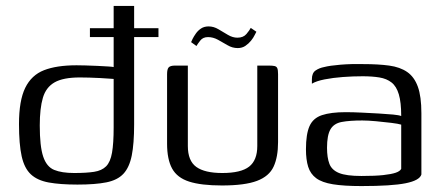

<svg xmlns="http://www.w3.org/2000/svg" viewBox="-20 -620 1491 647"><path d="M283 -525H363V-600H432V-525H514V-495H432V-201Q432 -136 424 -96Q416 -56 396 -34.5Q376 -13 338.5 -5.5Q301 2 241 2Q183 2 144.5 -5Q106 -12 84 -32.5Q62 -53 53 -93.5Q44 -134 44 -202Q44 -281 65 -324Q86 -367 128.5 -383.5Q171 -400 238 -400Q248 -400 267.5 -399.5Q287 -399 308 -398Q329 -397 344.5 -396Q360 -395 363 -394V-495H283ZM230 -37Q271 -37 297 -41Q323 -45 337.5 -59.5Q352 -74 357.5 -105.5Q363 -137 363 -191V-354Q361 -354 348.5 -355Q336 -356 317.5 -357Q299 -358 281 -358.5Q263 -359 249 -359Q193 -359 164 -342.5Q135 -326 124.5 -290.5Q114 -255 114 -197Q114 -127 125.5 -92.5Q137 -58 162.5 -47.5Q188 -37 230 -37Z M613 -399V-128Q613 -78 641.5 -57.5Q670 -37 729 -37Q792 -37 819.5 -58.5Q847 -80 847 -128V-399Q848 -399 853.5 -399Q859 -399 865.5 -399Q872 -399 878 -399Q884 -399 886 -399Q898 -399 905 -397.5Q912 -396 914.5 -390Q917 -384 917 -370V-141Q917 -91 902 -58.5Q887 -26 846 -10.5Q805 5 728 5Q658 5 617.5 -8Q577 -21 560 -52Q543 -83 543 -136V-370Q543 -387 548.5 -393Q554 -399 570 -399Q581 -399 591.5 -399Q602 -399 613 -399ZM781 -458Q763 -458 747 -467.5Q731 -477 714.5 -486Q698 -495 681 -495Q664 -495 655 -483.5Q646 -472 642 -465L624 -478Q625 -481 629 -489Q633 -497 640 -507Q647 -517 657.5 -524Q668 -531 683 -531Q700 -531 716 -521.5Q732 -512 748 -502.5Q764 -493 780 -493Q800 -493 810.5 -505.5Q821 -518 825 -526L844 -513Q842 -510 838 -501.5Q834 -493 826 -483Q818 -473 807 -465.5Q796 -458 781 -458Z M1198 7Q1139 7 1102 1Q1065 -5 1045.5 -19.5Q1026 -34 1018.5 -58Q1011 -82 1011 -117Q1011 -168 1023 -195Q1035 -222 1065 -232Q1095 -242 1145 -242Q1170 -242 1199.5 -240.5Q1229 -239 1256.5 -237.5Q1284 -236 1304.5 -234Q1325 -232 1332 -229Q1332 -275 1324 -302Q1316 -329 1299.5 -342Q1283 -355 1258.5 -359Q1234 -363 1202 -363Q1169 -363 1135.5 -360.5Q1102 -358 1074 -352.5Q1046 -347 1031 -338V-353Q1031 -374 1043.5 -382.5Q1056 -391 1072 -394Q1091 -399 1127.5 -402Q1164 -405 1204 -404Q1255 -404 1291.5 -399Q1328 -394 1352 -377.5Q1376 -361 1388 -328Q1400 -295 1400 -238V-32Q1394 -12 1347 -2.5Q1300 7 1198 7ZM1198 -27Q1244 -27 1271.5 -30Q1299 -33 1313.5 -38Q1328 -43 1332 -51V-200Q1323 -203 1298.5 -206Q1274 -209 1247 -211.5Q1220 -214 1201 -214Q1158 -214 1131.5 -209Q1105 -204 1093.5 -184Q1082 -164 1082 -122Q1082 -89 1090 -68Q1098 -47 1122.5 -37Q1147 -27 1198 -27Z"/></svg>

Font: Genos
Style: Regular
Weight: 400
Designer: Robert E. Leuschke
Foundry: Robert E. Leuschke
Version: Version 1.010